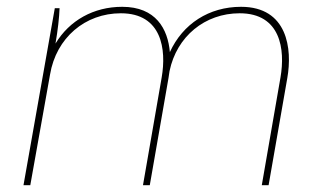

<svg xmlns="http://www.w3.org/2000/svg" viewBox="-20 -544 940 564"><path d="M49 0H69L127 -325C145 -433 230 -505 335 -505C456 -505 469 -398 455 -317L400 0H420L475 -315L478 -335C499 -437 582 -505 684 -505C805 -505 818 -398 804 -317L749 0H769L824 -315C839 -400 825 -524 688 -524C594 -524 517 -474 479 -391C473 -459 438 -524 339 -524C255 -524 184 -484 143 -416C150 -456 154 -493 155 -520H141Z"/></svg>

Font: Fixel Display 20240404 Thin
Style: Italic
Weight: 100
Italic angle: -10°
Designer: AlfaBravo + MacPaw
Foundry: Kyrylo Tkachov, Marchela Mozhyna, Serhii Makarenko, Maria Weinstein, Zakhar Kryvoshyya
Version: Version 1.211;Glyphs 3.2 (3225)